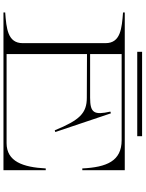

<svg xmlns="http://www.w3.org/2000/svg" viewBox="114 -954 840 1108"><g transform="rotate(90 534.0 -400.0)"><path d="M789 -682C910 -682 945 -595 952 -455H962V-700H52V-690C144 -683 229 -676 229 -589V-111C229 -24 144 -17 52 -10V0H962V-244H952C945 -112 912 -18 806 -18H292V-482L544 -481C633 -481 673 -440 732 -296L742 -299L634 -620L624 -617C645 -523 632 -500 544 -500H292V-682ZM279 -800V-772H766V-800Z"/></g></svg>

Font: Sprat Extended Light
Style: Regular
Weight: 300
Width: 9
Designer: Ethan Nakache
Foundry: Collletttivo
Version: Version 2.000;Glyphs 3.2 (3217)